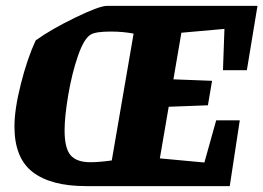

<svg xmlns="http://www.w3.org/2000/svg" viewBox="-20 -631 893 651"><path d="M736 -393 741 -533 595 -520 568 -362 699 -357 685 -274 552 -269 522 -94 673 -80 713 -223H793L759 0H271Q153 0 91 -47.5Q29 -95 29 -202Q29 -261 51 -347.5Q73 -434 101 -494Q152 -531 234.5 -571Q317 -611 342 -611H853L817 -393ZM359 -87 433 -517Q398 -524 355 -524Q305 -524 288 -514Q265 -501 244.5 -442Q224 -383 211.5 -309.5Q199 -236 199 -189Q199 -128 219.5 -104.5Q240 -81 286 -81Q317 -81 359 -87Z"/></svg>

Font: Grenze ExtraBold
Style: Italic
Weight: 800
Italic angle: -10°
Designer: Renata Polastri
Foundry: Omnibus-Type
Version: Version 1.002; ttfautohint (v1.8)